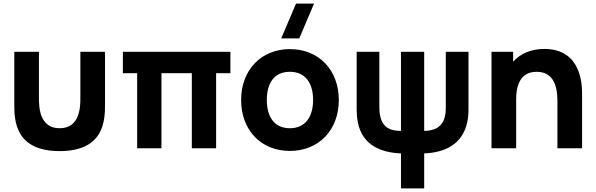

<svg xmlns="http://www.w3.org/2000/svg" viewBox="-20 -830 3339 1075"><path d="M60 -247C60 -158 63 16 314 16C565 16 568 -158 568 -247V-540H430V-285C430 -236 430 -112 314 -112C198 -112 198 -236 198 -285V-540H60Z M884 0V-420H1054V0H1190V-420H1270V-540H668V-420H748V0Z M1554.5 -615H1655.5L1738.5 -810H1637.5ZM1603 15C1765 15 1877 -102 1877 -270C1877 -437 1766 -555 1603 -555C1443 -555 1330 -439 1330 -270C1330 -103 1440 15 1603 15ZM1603 -112C1518 -112 1474 -173 1474 -270C1474 -364 1514 -428 1603 -428C1689 -428 1733 -366 1733 -270C1733 -177 1690 -112 1603 -112Z M2355 225V29C2468 24 2568 -19 2596 -145C2601 -168 2603 -191 2603 -215V-540H2476V-228C2476 -221 2476 -203 2472 -183C2459 -117 2411 -98 2355 -97V-540H2225V-97C2172 -98 2127 -109 2110 -175C2104 -198 2104 -218 2104 -228V-540H1977V-215C1977 -196 1979 -166 1984 -143C2010 -18 2110 24 2225 29V225Z M2870 0V-274C2870 -408 2938 -428 2985 -428C3101 -428 3101 -304 3101 -255V0H3239V-303C3239 -348 3239 -556 3028 -556C2950.5 -556 2892 -528 2853 -484.5V-540H2732V0Z"/></svg>

Font: Manrope ExtraBold
Style: Regular
Weight: 800
Designer: Mikhail Sharanda
Foundry: Mikhail Sharanda
Version: Version 4.505